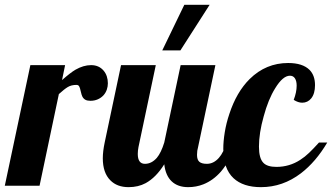

<svg xmlns="http://www.w3.org/2000/svg" viewBox="-58 -770 1377 796"><path d="M67.9 -500H211.9L199.2 -438Q233.4 -468.3 254.9 -481Q288.1 -500 319.8 -500Q352.1 -500 371.6 -477.1Q380.4 -466.8 384.8 -453.4Q389.2 -439.9 389.2 -424.8Q389.2 -411.1 384.8 -398.4Q380.4 -385.7 371.6 -375.5Q361.8 -364.7 347.9 -358.4Q334 -352.1 316.9 -352.1Q303.7 -352.1 295.9 -356.4Q288.1 -360.8 283.7 -369.1Q279.8 -377.4 278.3 -385.3Q273.9 -406.2 269.5 -413.1Q266.1 -418 258.8 -418Q237.8 -418 223.1 -409.2Q208.5 -400.4 186 -379.9L106 0H-38.1Z M706.1 -750H811L689.9 -561H614.7ZM399.4 -22.5Q368.2 -53.7 368.2 -113.8Q368.2 -142.1 376 -179.2L443.8 -500H587.9L516.1 -160.2Q513.2 -145 513.2 -131.8Q513.2 -90.8 543 -90.8Q570.3 -90.8 592.3 -115.7Q609.9 -136.7 623 -179.2L690.9 -500H835L763.2 -160.2Q758.8 -145.5 758.8 -127.9Q758.8 -107.4 768.6 -99.1Q778.3 -90.8 799.8 -90.8Q827.6 -90.8 849.6 -115.7Q869.1 -137.7 880.9 -179.2H922.9Q896 -103 857.9 -58.6Q825.7 -22 785.2 -5.9Q755.4 5.9 722.2 5.9Q679.2 5.9 653.8 -18.1Q628.4 -42 623 -88.9Q588.9 -34.2 545.9 -10.7Q515.1 5.9 475.1 5.9Q427.2 5.9 399.4 -22.5Z M910.2 -31.2Q867.7 -70.8 867.7 -152.8Q867.7 -183.6 873.8 -221.4Q879.9 -259.3 892.6 -296.9Q922.4 -388.2 977.1 -442.4Q1044.4 -508.8 1136.7 -508.8Q1196.8 -508.8 1225.6 -480Q1248 -457 1248 -417Q1248 -381.8 1232.4 -362.3Q1217.8 -344.2 1194.8 -344.2Q1178.2 -344.2 1159.7 -356Q1171.9 -387.7 1171.9 -415Q1171.9 -434.1 1164.8 -445.1Q1157.7 -456.1 1144 -456.1Q1114.7 -456.1 1083 -404.3Q1054.2 -358.4 1035.2 -287.6Q1015.6 -218.3 1015.6 -162.1Q1015.6 -113.3 1034.2 -94.7Q1050.3 -78.1 1087.9 -78.1Q1142.1 -78.1 1187 -107.4Q1206.1 -119.6 1223.6 -136.5Q1241.2 -153.3 1264.6 -179.2H1298.8Q1251.5 -99.1 1189.9 -51.8Q1114.3 5.9 1023.9 5.9Q950.2 5.9 910.2 -31.2Z"/></svg>

Font: Pattaya
Style: Regular
Weight: 400
Designer: Pablo Impallari / Thai characters Designed by Thanarat Vachiruckul and Suppakit Chalermlarp
Foundry: Pablo Impallari
Version: Version 2.000